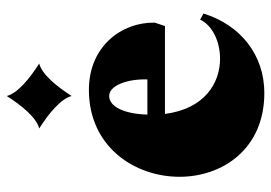

<svg xmlns="http://www.w3.org/2000/svg" viewBox="-137 -653 802 568"><g transform="rotate(-90 264.0 -369.0)"><path d="M273 12C385 12 474 -58 508 -168L490 -178C473 -142 426 -119 374 -119C303 -119 226 -164 211 -282H471L481 -312C483 -409 412 -507 282 -507C114 -507 25 -372 25 -239C25 -112 107 12 273 12ZM264 -558C292 -602 328 -646 360 -654C316 -682 272 -718 264 -750C236 -706 200 -662 168 -654C212 -626 256 -590 264 -558ZM209 -334C211 -404 233 -447 264 -447C296 -447 315 -391 313 -334Z"/></g></svg>

Font: Sinistre Bold
Style: Regular
Weight: 900
Designer: Jules Durand
Foundry: Collletttivo
Version: Version 69.420;Glyphs 3.2 (3217)